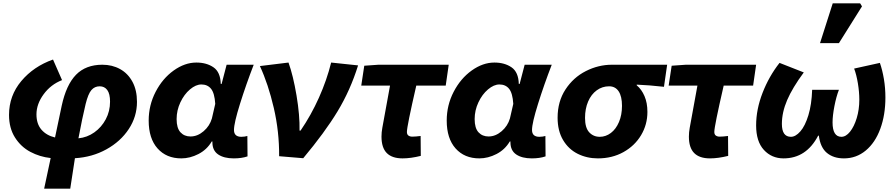

<svg xmlns="http://www.w3.org/2000/svg" viewBox="-20 -934 5356 1148"><path d="M592 -547Q651 -547 698 -521Q745 -495 772 -445Q799 -395 799 -325Q799 -237 750 -162.5Q701 -88 616 -41Q531 6 428 12L400 194H244L283 11Q218 4 161.5 -26Q105 -56 69.5 -112Q34 -168 34 -247Q34 -362 107.5 -449.5Q181 -537 297 -578L351 -455Q284 -429 241 -370.5Q198 -312 198 -250Q198 -193 228 -158.5Q258 -124 309 -112L349 -302Q376 -427 434.5 -487Q493 -547 592 -547ZM638 -326Q638 -373 621.5 -395.5Q605 -418 576 -418Q546 -418 526.5 -395.5Q507 -373 492 -312Q472 -230 449 -107Q501 -112 544 -142.5Q587 -173 612.5 -221Q638 -269 638 -326Z M869 -213Q869 -305 910.5 -385Q952 -465 1018.5 -512.5Q1085 -560 1154 -560Q1215 -560 1256.5 -531.5Q1298 -503 1300 -432H1305L1335 -547H1497Q1451 -428 1415 -313Q1379 -198 1379 -157Q1379 -116 1423 -116Q1434 -116 1443 -117.5Q1452 -119 1459 -121L1460 1Q1425 13 1378 13Q1319 13 1284.5 -10.5Q1250 -34 1250 -83V-88H1246Q1217 -39 1166.5 -13Q1116 13 1064 13Q975 13 922 -46.5Q869 -106 869 -213ZM1247 -226 1267 -313Q1263 -377 1242 -403Q1221 -429 1184 -429Q1151 -429 1116 -399.5Q1081 -370 1058.5 -322Q1036 -274 1036 -222Q1036 -168 1059 -143Q1082 -118 1119 -118Q1161 -118 1197.5 -149.5Q1234 -181 1247 -226Z M1534 -539 1705 -560Q1733 -482 1753 -363Q1773 -244 1771 -153H1777Q1840 -245 1887 -350Q1934 -455 1960 -560L2121 -543Q2075 -395 1998.5 -268.5Q1922 -142 1793 12L1649 0Q1650 -147 1617 -289Q1584 -431 1534 -539Z M2261 -117Q2261 -143 2266 -170L2312 -422H2140L2158 -541L2243 -547H2663L2645 -422H2469Q2413 -179 2413 -145Q2413 -130 2422 -123.5Q2431 -117 2445 -117Q2465 -117 2495 -121L2496 -2Q2436 13 2387 13Q2324 13 2292.5 -19Q2261 -51 2261 -117Z M2651 -213Q2651 -305 2692.5 -385Q2734 -465 2800.5 -512.5Q2867 -560 2936 -560Q2997 -560 3038.5 -531.5Q3080 -503 3082 -432H3087L3117 -547H3279Q3233 -428 3197 -313Q3161 -198 3161 -157Q3161 -116 3205 -116Q3216 -116 3225 -117.5Q3234 -119 3241 -121L3242 1Q3207 13 3160 13Q3101 13 3066.5 -10.5Q3032 -34 3032 -83V-88H3028Q2999 -39 2948.5 -13Q2898 13 2846 13Q2757 13 2704 -46.5Q2651 -106 2651 -213ZM3029 -226 3049 -313Q3045 -377 3024 -403Q3003 -429 2966 -429Q2933 -429 2898 -399.5Q2863 -370 2840.5 -322Q2818 -274 2818 -222Q2818 -168 2841 -143Q2864 -118 2901 -118Q2943 -118 2979.5 -149.5Q3016 -181 3029 -226Z M3314 -230Q3314 -327 3361 -399Q3408 -471 3483 -509Q3558 -547 3639 -547H3969L3950 -415Q3861 -425 3787 -428V-424Q3816 -400 3833.5 -359.5Q3851 -319 3851 -265Q3851 -189 3813 -125.5Q3775 -62 3707.5 -24.5Q3640 13 3555 13Q3489 13 3434 -14.5Q3379 -42 3346.5 -97Q3314 -152 3314 -230ZM3699 -301Q3699 -358 3679 -388Q3659 -418 3622 -418Q3581 -418 3548 -394Q3515 -370 3496.5 -327Q3478 -284 3478 -229Q3478 -170 3503 -143Q3528 -116 3566 -116Q3602 -116 3632.5 -139Q3663 -162 3681 -204.5Q3699 -247 3699 -301Z M4099 -117Q4099 -143 4104 -170L4150 -422H3978L3996 -541L4081 -547H4501L4483 -422H4307Q4251 -179 4251 -145Q4251 -130 4260 -123.5Q4269 -117 4283 -117Q4303 -117 4333 -121L4334 -2Q4274 13 4225 13Q4162 13 4130.5 -19Q4099 -51 4099 -117Z M4501 -184Q4501 -280 4539.5 -379Q4578 -478 4641 -558L4786 -501Q4718 -409 4686.5 -335.5Q4655 -262 4655 -193Q4655 -116 4709 -116Q4737 -116 4765.5 -148.5Q4794 -181 4813.5 -245Q4833 -309 4836 -397H4996Q4980 -356 4969 -299Q4958 -242 4958 -202Q4958 -116 5011 -116Q5038 -116 5062.5 -146.5Q5087 -177 5102.5 -228Q5118 -279 5118 -338Q5118 -384 5109.5 -435.5Q5101 -487 5087 -524L5241 -558Q5256 -515 5265 -461.5Q5274 -408 5274 -351Q5274 -247 5243.5 -164Q5213 -81 5156.5 -34Q5100 13 5026 13Q4964 13 4924.5 -19.5Q4885 -52 4876 -123H4872Q4801 13 4665 13Q4594 13 4547.5 -37.5Q4501 -88 4501 -184ZM4959 -914H5123L5134 -896L4996 -676H4883Z"/></svg>

Font: Nebula Sans Bold
Style: Regular
Weight: 700
Italic angle: -9°
Designer: Paul D. Hunt for Adobe (as Source Sans)
Foundry: Nebula Entertainment & Broadcasting LLC
Version: Version 1.010